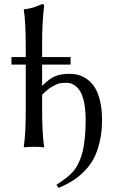

<svg xmlns="http://www.w3.org/2000/svg" viewBox="-20 -718 560 939"><path d="M106 -481V-439H36.1V-401.9H106V-180.2C106 -102.1 102.7 -42 96.2 0L97.2 2.9L101.6 2C104.5 1.6 110 1.2 118.2 0.7C126.3 0.2 135.6 0 146 0C168.8 0 184.7 1 193.8 2.9L195.8 0C189.3 -44.9 186 -105 186 -180.2V-253.9C202.3 -271.5 218.7 -285 235.1 -294.4C251.5 -303.9 264.2 -309.3 273.2 -310.8C282.1 -312.3 292.5 -313 304.2 -313C316.9 -313 328.5 -310.1 339.1 -304.4C349.7 -298.7 359.6 -289.4 368.9 -276.4C378.2 -263.3 385.5 -244.3 390.9 -219.2C396.2 -194.2 398.9 -164.1 398.9 -128.9C398.9 -98.6 397.6 -70.9 395 -45.7C392.4 -20.4 389.2 1.1 385.3 18.8C381.3 36.5 376 53 369.1 68.1C362.3 83.3 356 95.4 350.1 104.5C344.2 113.6 336.6 122.7 327.1 131.8C317.7 141 309.9 147.8 303.7 152.3L279.3 169.9C268.9 176.8 261.1 182.1 255.9 186L267.1 201.2C291.8 190.4 313.9 179.1 333.3 167.2C352.6 155.4 371.7 140.1 390.6 121.3C409.5 102.6 425.1 81.9 437.5 59.1C449.9 36.3 459.9 8.6 467.5 -23.9C475.2 -56.5 479 -92.4 479 -131.8C479 -165.7 475.9 -195.9 469.7 -222.4C463.5 -248.9 455.5 -270.5 445.6 -287.1C435.6 -303.7 423.6 -317.4 409.4 -328.1C395.3 -338.9 380.8 -346.4 366 -350.6C351.2 -354.8 335.4 -356.9 318.8 -356.9C292.2 -356.9 269.3 -353.1 250.2 -345.5C231.2 -337.8 209.8 -321.9 186 -297.9V-401.9H325.2V-439H186V-501C186 -574.5 189.3 -636.9 195.8 -688C195.8 -694.8 192.9 -698.2 187 -698.2C186 -697.9 180.2 -695.6 169.4 -691.2C158.7 -686.8 151.3 -683.9 147.2 -682.6C143.1 -681.3 136.3 -679.5 126.7 -677.2C117.1 -675 107.6 -673.5 98.1 -672.9L96.2 -669.9C102.7 -634.4 106 -571.5 106 -481Z"/></svg>

Font: Linux Biolinum G
Style: Bold
Weight: 700
Designer: Philipp H. Poll
Foundry: Philipp H. Poll
Version: Version 1.1.0